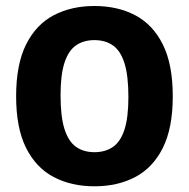

<svg xmlns="http://www.w3.org/2000/svg" viewBox="-20 -623 639 650"><path d="M299.7 7.7Q221.5 7.7 161.7 -23.7Q101.9 -55.2 68.2 -122.4Q34.6 -189.7 34.6 -297Q34.6 -404.8 68.2 -472.3Q101.9 -539.8 161.7 -571.3Q221.5 -602.7 299.7 -602.7Q378.1 -602.7 437.9 -571.3Q497.7 -539.8 531.3 -472.3Q564.9 -404.8 564.9 -297Q564.9 -189.7 531.3 -122.4Q497.7 -55.2 437.9 -23.7Q378.1 7.7 299.7 7.7ZM299.7 -107.8Q336.4 -107.8 362.2 -125.5Q387.9 -143.1 401.3 -184.1Q414.7 -225 414.7 -294.6Q414.7 -367.1 401.3 -409.3Q387.9 -451.5 362.2 -469.3Q336.4 -487.2 299.7 -487.2Q263.2 -487.2 237.5 -469.5Q211.8 -451.9 198.4 -410.9Q185 -370 185 -300.4Q185 -227.9 198.4 -185.9Q211.8 -143.9 237.5 -125.8Q263.2 -107.8 299.7 -107.8Z"/></svg>

Font: Encode Sans SC Condensed Thin
Style: Regular
Weight: 100
Width: 3
Designer: Multiple Designers
Foundry: Impallari Type
Version: Version 3.002